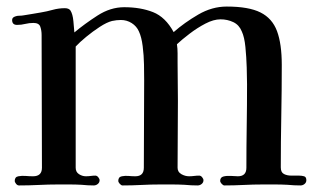

<svg xmlns="http://www.w3.org/2000/svg" viewBox="-20 -565 960 586"><path d="M915 -15Q915 -8 909.5 -3.5Q904 1 897 1Q887 1 877.5 0.5Q868 0 857 -1Q838 -2 820 -2Q802 -2 783 -2Q753 -2 723.5 -0.5Q694 1 665 1Q661 1 656.5 -4Q652 -9 652 -13Q652 -24 662.5 -26.5Q673 -29 686 -28Q699 -27 706 -27Q732 -27 732 -53Q732 -117 733 -180.5Q734 -244 734 -308Q734 -328 733 -359.5Q732 -391 729 -421.5Q726 -452 718 -469Q710 -489 692 -497.5Q674 -506 653 -506Q632 -506 607 -493Q582 -480 558.5 -462Q535 -444 520 -430Q522 -417 522 -402.5Q522 -388 522 -374Q522 -345 522.5 -315.5Q523 -286 523 -257Q523 -206 522.5 -155Q522 -104 522 -53Q522 -40 533.5 -33.5Q545 -27 557 -27Q565 -27 572.5 -28Q580 -29 588 -29Q593 -29 597 -24Q601 -19 601 -15Q601 -8 595.5 -3.5Q590 1 583 1Q573 1 563.5 0.5Q554 0 543 -1Q524 -2 505.5 -2Q487 -2 469 -2Q440 -2 411.5 -0.5Q383 1 354 1Q350 1 345.5 -4Q341 -9 341 -13Q341 -25 352 -27Q362 -29 372.5 -28Q383 -27 393 -27Q419 -27 419 -53Q419 -120 419.5 -186.5Q420 -253 420 -320Q420 -340 419.5 -368Q419 -396 415.5 -424Q412 -452 404 -469Q397 -485 382 -494.5Q367 -504 349 -504Q336 -504 322 -501Q306 -497 284.5 -483Q263 -469 243 -452.5Q223 -436 211 -423Q211 -331 211 -238Q211 -145 211 -53Q211 -40 221 -33.5Q231 -27 242 -27Q250 -27 257 -28Q264 -29 271 -29Q276 -29 280 -24Q284 -19 284 -15Q284 -8 278.5 -3.5Q273 1 266 1Q257 1 248 0.5Q239 0 229 -1Q211 -2 193 -2Q175 -2 157 -2Q128 -2 98 -0.5Q68 1 38 1Q33 1 29 -4Q25 -9 25 -13Q25 -25 36 -27Q47 -29 58.5 -28Q70 -27 81 -27Q108 -27 108 -53Q108 -154 107.5 -255.5Q107 -357 107 -458Q107 -472 103 -483.5Q99 -495 82 -495Q69 -495 57 -492Q45 -489 32 -489Q17 -489 17 -504Q17 -512 27 -515Q32 -517 38.5 -517Q45 -517 51 -518Q65 -520 78.5 -522.5Q92 -525 105 -527Q123 -530 141 -535Q159 -540 178 -540Q190 -540 195 -533Q202 -522 204 -500.5Q206 -479 207 -466Q238 -492 277.5 -517.5Q317 -543 359 -543Q409 -543 447 -528Q485 -513 510 -467Q543 -496 585 -520.5Q627 -545 672 -545Q739 -545 775 -527Q811 -509 825.5 -470Q840 -431 840 -367Q840 -289 838.5 -210.5Q837 -132 837 -54Q837 -39 846.5 -34Q856 -29 869.5 -29Q883 -29 893 -29Q901 -29 908 -27Q915 -25 915 -15Z"/></svg>

Font: Kaisei Decol Medium
Style: Regular
Weight: 500
Designer: Font-Kai, 金井和夫
Foundry: KAZUO KANAI
Version: Version 5.003